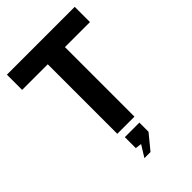

<svg xmlns="http://www.w3.org/2000/svg" viewBox="-271 -831 1158 1158"><g transform="rotate(-45 308.0 -252.0)"><path d="M19 -593V-723H597.5V-593H384V0H237.5V-593ZM249.5 219.5 295.5 145 255.5 140V46.5H379.5V124.5L301.5 219.5Z"/></g></svg>

Font: Public Sans
Style: Bold
Weight: 700
Designer: The Public Sans project authors (U.S. Web Design System). Libre Franklin designed by Pablo Impallari and Rodrigo Fuenzal
Version: Version 1.008; ttfautohint (v1.8.1) -l 8 -r 50 -G 200 -x 14 